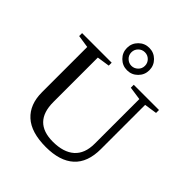

<svg xmlns="http://www.w3.org/2000/svg" viewBox="-240 -1039 1201 1201"><g transform="rotate(45 361.0 -438.5)"><path d="M565.9 -616.2 478 -628.9V-654.8H701.2V-628.9L617.2 -616.2V-225.1Q617.2 -107.4 552.5 -48.8Q487.8 9.8 364.7 9.8Q234.4 9.8 169.7 -49.1Q105 -107.9 105 -215.8V-616.2L21 -628.9V-654.8H282.7V-628.9L198.7 -616.2V-223.1Q198.7 -44.9 372.1 -44.9Q465.8 -44.9 515.9 -89.4Q565.9 -133.8 565.9 -221.2ZM482.9 -788.1Q482.9 -747.1 453.9 -718Q424.8 -689 383.8 -689Q342.8 -689 313.7 -718Q284.7 -747.1 284.7 -788.1Q284.7 -829.1 313.7 -858.2Q342.8 -887.2 383.8 -887.2Q424.8 -887.2 453.9 -858.2Q482.9 -829.1 482.9 -788.1ZM443.8 -788.1Q443.8 -813 426.3 -830.6Q408.7 -848.1 383.8 -848.1Q358.9 -848.1 341.3 -830.6Q323.7 -813 323.7 -788.1Q323.7 -762.7 341.8 -745.4Q359.9 -728 383.8 -728Q407.2 -728 425.5 -745.1Q443.8 -762.2 443.8 -788.1Z"/></g></svg>

Font: Times New Roman
Style: Regular
Weight: 400
Designer: Steve Matteson
Foundry: Ascender Corporation
Version: Version 2.00.3